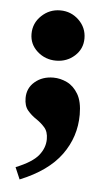

<svg xmlns="http://www.w3.org/2000/svg" viewBox="-44 -386 327 591"><g transform="rotate(5 119.0 -90.5)"><path d="M39.1 174.3 23.4 137.7Q74.2 117.2 93 93.8Q111.8 70.3 111.8 43.5Q111.8 20.5 100.3 7.6Q88.9 -5.4 73.7 -15.4Q58.6 -25.4 47.1 -39.1Q35.6 -52.7 35.6 -77.1Q35.6 -107.9 58.6 -127.4Q81.5 -147 115.7 -147Q137.2 -147 158 -137Q178.7 -127 192.4 -103.8Q206.1 -80.6 206.1 -40.5Q206.1 28.3 165.8 83.7Q125.5 139.2 39.1 174.3ZM118.7 -199.7Q85.4 -199.7 61 -221.4Q36.6 -243.2 36.6 -275.4Q36.6 -308.6 61 -331.8Q85.4 -355 118.7 -355Q152.3 -355 176.3 -331.8Q200.2 -308.6 200.2 -275.4Q200.2 -243.2 176.3 -221.4Q152.3 -199.7 118.7 -199.7Z"/></g></svg>

Font: Lateef ExtraBold
Style: Regular
Weight: 800
Designer: SIL International
Foundry: SIL International
Version: Version 4.200